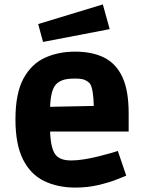

<svg xmlns="http://www.w3.org/2000/svg" viewBox="-20 -836 651 870"><path d="M322 14Q241 14 179.5 -16Q118 -46 84 -114Q50 -182 50 -295Q50 -413 86 -479.5Q122 -546 183 -574Q244 -602 320 -602Q398 -602 452 -575Q506 -548 534.5 -487Q563 -426 563 -323V-240H207Q210 -153 238 -128Q248 -119 263.5 -114Q279 -109 304 -109Q331 -109 364 -114.5Q397 -120 428.5 -128Q460 -136 483 -142.5Q506 -149 514 -152L552 -40Q543 -36 508.5 -22.5Q474 -9 425.5 2.5Q377 14 322 14ZM234 -454Q210 -429 207 -352L405 -356Q403 -436 387 -458Q380 -466 366 -473Q352 -480 320 -480Q282 -480 263 -472.5Q244 -465 234 -454ZM175 -646 153 -727 446 -816 477 -704Z"/></svg>

Font: Ruda SemiBold
Style: Bold
Weight: 900
Designer: Mariela Monsalve and Angelina Sanchez
Foundry: Mariela Monsalve and Angelina Sanchez
Version: Version 2.000